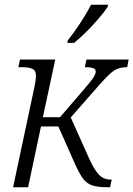

<svg xmlns="http://www.w3.org/2000/svg" viewBox="-20 -786 560 806"><path d="M35 0 125 -423Q131 -453 131 -467Q131 -491 115 -497.5Q99 -504 71 -504H57L64 -536H212L160 -294H232L331 -409Q364 -447 373 -462Q382 -477 382 -486Q382 -495 372 -499.5Q362 -504 336 -504L343 -536H520L514 -504Q492 -504 475.5 -498Q459 -492 441.5 -476Q424 -460 399 -432L277 -293L354 -121Q375 -74 395 -53Q415 -32 445 -32H449L442 0H432Q391 0 367.5 -7.5Q344 -15 328 -37Q312 -59 292 -104L225 -255H152L98 0ZM262 -606 265 -617Q289 -647 315.5 -687Q342 -727 362 -766H434L432 -757Q418 -736 394 -708Q370 -680 343 -653Q316 -626 291 -606Z"/></svg>

Font: Noto Serif SemiCondensed Light
Style: Italic
Weight: 300
Width: 4
Italic angle: -12°
Designer: Monotype Design Team
Foundry: Monotype Imaging Inc.
Version: Version 2.013; ttfautohint (v1.8.4.7-5d5b)